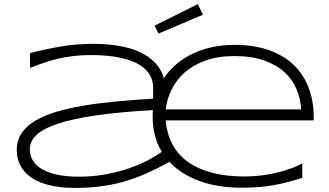

<svg xmlns="http://www.w3.org/2000/svg" viewBox="-20 -895 1592 928"><path d="M1440.9 -35.2Q1399.9 -22.5 1364.7 -13.4Q1329.6 -4.4 1295.7 1.2Q1261.7 6.8 1226.1 9.5Q1190.4 12.2 1147.9 12.2Q1031.7 12.2 943.4 -20.3Q855 -52.7 798.8 -112.8Q736.8 -78.1 680.9 -54Q625 -29.8 570.3 -14.9Q515.6 0 459.7 6.6Q403.8 13.2 341.8 13.2Q276.4 13.2 224.4 1.5Q172.4 -10.3 136.2 -33.4Q100.1 -56.6 80.6 -91.1Q61 -125.5 61 -170.9Q61 -215.8 83.7 -250.2Q106.4 -284.7 148.4 -310.3Q190.4 -335.9 249.8 -353.8Q309.1 -371.6 382.3 -384Q455.6 -396.5 540.8 -404.5Q626 -412.6 720.2 -418V-469.2Q720.2 -500.5 708.5 -524.4Q696.8 -548.3 675.8 -566.2Q654.8 -584 626.5 -595.9Q598.1 -607.9 565.2 -615.2Q532.2 -622.6 495.8 -625.7Q459.5 -628.9 422.9 -628.9Q373.5 -628.9 333 -624Q292.5 -619.1 257.3 -610.6Q222.2 -602.1 189.9 -590.8Q157.7 -579.6 125 -566.9V-638.2Q192.9 -656.2 269.8 -669.7Q346.7 -683.1 433.1 -683.1Q496.1 -683.1 552 -673.8Q607.9 -664.6 652.6 -644.8Q697.3 -625 728.3 -593.3Q759.3 -561.5 772 -517.1Q796.9 -554.7 832 -584.5Q867.2 -614.3 910.6 -635.3Q954.1 -656.2 1005.4 -667.2Q1056.6 -678.2 1113.8 -678.2Q1205.1 -678.2 1276.4 -653.8Q1347.7 -629.4 1396.5 -584Q1445.3 -538.6 1470.7 -473.9Q1496.1 -409.2 1496.1 -328.1V-313H780.8Q786.1 -250.5 812 -200.2Q837.9 -149.9 885.5 -114.7Q933.1 -79.6 1002.7 -60.8Q1072.3 -42 1165 -42Q1204.6 -42 1245.4 -47.4Q1286.1 -52.7 1323 -61.8Q1359.9 -70.8 1390.6 -82.3Q1421.4 -93.8 1440.9 -106ZM360.8 -41Q431.2 -41 492.9 -52.7Q554.7 -64.5 605.7 -82.3Q656.7 -100.1 696.3 -121.1Q735.8 -142.1 762.2 -161.1Q717.8 -233.9 717.8 -331.1Q717.8 -339.4 718 -347.4Q718.3 -355.5 719.2 -362.8Q561 -354 448.2 -337.9Q335.4 -321.8 263.4 -298.3Q191.4 -274.9 157.7 -243.9Q124 -212.9 124 -173.8Q124 -141.6 140.4 -116.7Q156.7 -91.8 187.5 -75Q218.3 -58.1 262.2 -49.6Q306.2 -41 360.8 -41ZM1436 -366.2Q1432.6 -417.5 1413.1 -464.1Q1393.6 -510.7 1354.7 -546.4Q1315.9 -582 1256.1 -603Q1196.3 -624 1112.8 -624Q1034.2 -624 975.1 -603Q916 -582 875 -546.6Q834 -511.2 810.5 -464.6Q787.1 -418 780.8 -366.2ZM960.9 -823.7 746.1 -732.9 727.1 -771 936 -875Z"/></svg>

Font: Syncopate
Style: Regular
Weight: 400
Width: 7
Version: Version 001.001